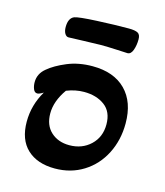

<svg xmlns="http://www.w3.org/2000/svg" viewBox="-94 -660 642 746"><g transform="rotate(15 226.5 -287.0)"><path d="M94 -529Q94 -565 116 -574Q132 -580 205 -583.5Q278 -587 333 -587Q358 -587 369 -581Q380 -575 380 -556Q380 -532 373 -512.5Q366 -493 352 -493Q343 -493 311 -495Q271 -497 244 -497Q224 -497 174 -495L115 -493Q106 -493 100 -503Q94 -513 94 -529ZM43 -135Q43 -202 78 -261Q62 -251 54 -251Q43 -251 38 -263.5Q33 -276 33 -291Q33 -325 61 -348Q88 -371 133.5 -390Q179 -409 235 -409Q321 -409 368.5 -361Q416 -313 416 -227Q416 -160 388 -105Q360 -50 309.5 -18.5Q259 13 195 13Q124 13 83.5 -25Q43 -63 43 -135ZM345 -204Q345 -255 312 -279.5Q279 -304 229 -304Q194 -304 159 -290Q123 -239 123 -190Q123 -142 152 -115.5Q181 -89 226 -89Q277 -89 311 -121Q345 -153 345 -204Z"/></g></svg>

Font: AkayaTelivigala
Style: Regular
Weight: 400
Designer: Vaishnavi Murthy Yerkadithaya ( vaishnavimurthy@gmail.com ), Juan Luis Blanco Aristondo ( juan@blancoletters.com )
Version: Version 1.000